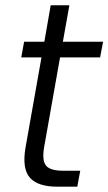

<svg xmlns="http://www.w3.org/2000/svg" viewBox="-20 -703 408 723"><path d="M76.2 -147.9 136.2 -486.8H60.1L70.8 -545.9H147L170.9 -683.1H241.2L216.8 -545.9H368.2L356.9 -486.8H206.1L146 -147.9Q137.7 -98.1 153.6 -79.1Q169.4 -60.1 217.8 -60.1H282.2L271 0H195.8Q122.1 0 92.3 -34.2Q62.5 -68.4 76.2 -147.9Z"/></svg>

Font: SVN-Poppins Light
Style: Italic
Weight: 300
Italic angle: -10°
Designer: Ninad Kale (Devanagari), Jonny Pinhorn (Latin)
Foundry: Indian Type Foundry
Version: Version 3.002 2017